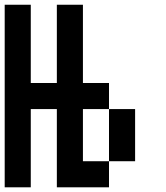

<svg xmlns="http://www.w3.org/2000/svg" viewBox="-20 -798 707 818"><path d="M555.6 -111.1H444.4V-333.3H555.6ZM111.1 0H0V-777.8H111.1V-444.4H222.2V-777.8H333.3V-444.4H444.4V-333.3H333.3V-111.1H444.4V0H222.2V-333.3H111.1Z"/></svg>

Font: Pixeloid Mono
Style: Regular
Weight: 400
Monospace: yes
Designer: GGBotNet
Foundry: GGBotNet
Version: 0.5